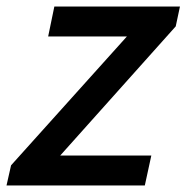

<svg xmlns="http://www.w3.org/2000/svg" viewBox="-76 -570 586 590"><path d="M369 0H-56L-42 -62L314 -458H72L91 -550H477L464 -489L109 -92H389Z"/></svg>

Font: l_WÎeÑOS 500W
Style: Regular
Weight: 500
Designer: R?O
Version: Version 2.00 June 21, 2023